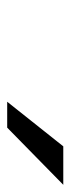

<svg xmlns="http://www.w3.org/2000/svg" viewBox="149 -921 196 534"><g transform="rotate(90 247.0 -654.0)"><path d="M263 -576 387 -732H494L335 -576Z"/></g></svg>

Font: Overpass
Style: Italic
Weight: 400
Italic angle: -10°
Designer: Delve Withrington, Dave Bailey, Thomas Jockin
Foundry: Delve Fonts LLC
Version: Version 4.000